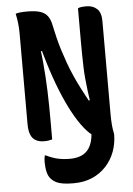

<svg xmlns="http://www.w3.org/2000/svg" viewBox="-62 -754 725 1050"><g transform="rotate(-5 300.0 -229.0)"><path d="M291 115Q332 115 361 100Q390 85 405.5 51Q421 17 421 -42Q448 -42 468.5 -39.5Q489 -37 503 -31Q517 -25 527 -17Q537 -9 543 1Q543 52 526.5 97Q510 142 477.5 177Q445 212 400.5 231Q356 250 299 250Q266 250 243.5 246.5Q221 243 206 236Q191 229 179 217Q163 201 157 175.5Q151 150 151 120Q151 110 152 101.5Q153 93 155 85H161Q193 101 223.5 108Q254 115 291 115ZM203 1Q194 3 184 5Q174 7 158 7Q131 7 112 -4Q93 -15 84.5 -37.5Q76 -60 76 -94Q76 -155 76 -217.5Q76 -280 76 -342.5Q76 -405 76 -467.5Q76 -530 76 -591Q76 -620 73 -647Q70 -674 64 -701Q76 -705 86 -706Q96 -707 106.5 -707.5Q117 -708 128 -708Q172 -708 198.5 -699.5Q225 -691 239.5 -671.5Q254 -652 260 -619Q267 -585 275.5 -550.5Q284 -516 295 -481Q306 -446 319 -410Q332 -374 348.5 -336.5Q365 -299 386 -258.5Q407 -218 431 -174L391 -194H456L430 -171Q424 -211 419.5 -246Q415 -281 412 -314Q409 -347 408 -380.5Q407 -414 406.5 -449Q406 -484 406 -522Q406 -568 406 -612.5Q406 -657 406 -701Q413 -705 424.5 -706.5Q436 -708 453 -708Q488 -708 510.5 -687.5Q533 -667 533 -620Q533 -557 533 -493.5Q533 -430 533 -365.5Q533 -301 533 -236.5Q533 -172 533 -107Q533 -80 535 -52.5Q537 -25 543 1Q535 4 526.5 5.5Q518 7 510 8.5Q502 10 493 10Q465 10 446.5 4.5Q428 -1 409 -17Q381 -43 351.5 -88Q322 -133 292.5 -196Q263 -259 235 -339Q207 -419 182 -514L217 -485H158L179 -515Q186 -471 190 -428.5Q194 -386 196.5 -345.5Q199 -305 200.5 -264Q202 -223 202.5 -182.5Q203 -142 203 -101Q203 -75 203 -50Q203 -25 203 1Z"/></g></svg>

Font: Recursive Monospace Casual
Style: Bold
Weight: 700
Version: Version 1.047